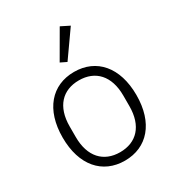

<svg xmlns="http://www.w3.org/2000/svg" viewBox="-185 -881 921 1005"><g transform="rotate(-30 275.0 -378.0)"><path d="M382 -742 330 -768 235 -604 272 -586ZM275 12C410 12 498 -88 498 -256C498 -424 410 -524 275 -524C140 -524 52 -424 52 -256C52 -88 140 12 275 12ZM275 -39C176 -39 113 -105 113 -224V-288C113 -408 176 -473 275 -473C374 -473 437 -407 437 -288V-224C437 -104 374 -39 275 -39Z"/></g></svg>

Font: IBM Plex Thai Looped Light
Style: Regular
Weight: 300
Designer: Mike Abbink, Paul van der Laan, Pieter van Rosmalen, Ben Mitchell, Mark Frömberg
Foundry: Bold Monday
Version: Version 1.0